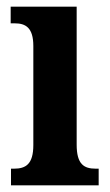

<svg xmlns="http://www.w3.org/2000/svg" viewBox="-20 -556 331 576"><path d="M13 0H276V-50H267C232 -50 210 -63 210 -122V-536H12V-486H24C57 -486 80 -473 80 -418V-121C80 -63 57 -50 22 -50H13Z"/></svg>

Font: Noto Serif Myanmar ExtraCondensed
Style: Bold
Weight: 700
Width: 2
Designer: Ben Mitchell and the Monotype Design Team
Foundry: Monotype Imaging Inc.
Version: Version 2.106